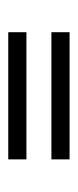

<svg xmlns="http://www.w3.org/2000/svg" viewBox="118 -626 188 465"><g transform="rotate(-90 212.5 -394.0)"><path d="M58.5 -424.5V-468.5H366.5V-424.5ZM58.5 -320V-364H366.5V-320Z"/></g></svg>

Font: Big Shoulders Text Thin ExtraLight
Style: Regular
Weight: 250
Version: Version 2.002